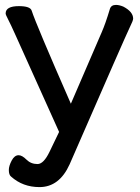

<svg xmlns="http://www.w3.org/2000/svg" viewBox="-20 -744 569 783"><path d="M141 19Q73 19 25 -24Q16 -31 16 -51Q16 -67 27.5 -89Q39 -111 56 -111Q70 -111 88 -93Q106 -75 133 -75Q158 -75 182 -125L221 -206L45 -597Q23 -646 13 -665Q3 -684 3 -689Q3 -719 57 -719Q103 -719 109 -701Q127 -645 269 -321L395 -613Q410 -647 428 -707Q433 -724 453 -724Q466 -724 483 -717Q523 -696 523 -668Q523 -660 509 -632Q495 -604 264 -74Q222 19 141 19Z"/></svg>

Font: LXGW ZhenKai
Style: Regular
Weight: 400
Designer: LXGW / Fontworks Inc.
Foundry: LXGW / Fontworks Inc.
Version: Version 0.800;June 8, 2025